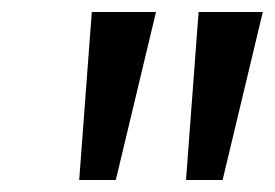

<svg xmlns="http://www.w3.org/2000/svg" viewBox="-20 -725 458 320"><path d="M112 -425 133 -705H240L173 -425ZM290 -425 311 -705H418L351 -425Z"/></svg>

Font: Nunito Sans 12pt ExtraLight 12pt Medium
Style: Italic
Weight: 500
Italic angle: -9°
Version: Version 3.101;gftools[0.9.27]